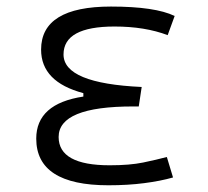

<svg xmlns="http://www.w3.org/2000/svg" viewBox="-20 -547 626 577"><path d="M305.7 9.8Q88.9 9.8 88.9 -130.4Q88.9 -235.4 230.5 -256.8V-267.1Q103.5 -300.8 103.5 -397.9Q103.5 -527.3 313.5 -527.3Q446.3 -527.3 504.9 -499L483.9 -441.4Q415.5 -467.3 324.2 -467.3Q170.9 -467.3 170.9 -383.3Q170.9 -296.4 405.8 -285.6L397 -227.1H379.9Q156.2 -227.1 156.2 -135.3Q156.2 -50.3 309.6 -50.3Q370.1 -50.3 410.2 -58.6Q450.2 -66.9 481.4 -75.2L500 -13.7Q462.4 -2.9 413.3 3.4Q364.3 9.8 305.7 9.8Z"/></svg>

Font: Cascadia Mono PL Light
Style: Regular
Weight: 300
Monospace: yes
Designer: Aaron Bell
Foundry: Saja Typeworks
Version: Version 2404.023; ttfautohint (v1.8.4)